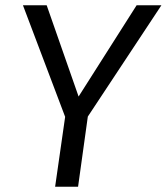

<svg xmlns="http://www.w3.org/2000/svg" viewBox="-20 -708 632 728"><path d="M592 -688 313 -266 276 0H189L227 -265L67 -688H157L278 -342L498 -688Z"/></svg>

Font: Fira Sans TEST Book
Style: Italic
Weight: 350
Italic angle: -8°
Designer: Carrois Corporate & Edenspiekermann AG
Foundry: Carrois Corporate GbR & Edenspiekermann AG
Version: Version 4.201